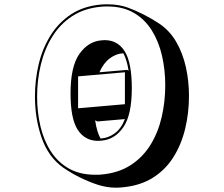

<svg xmlns="http://www.w3.org/2000/svg" viewBox="-20 -813 1040 890"><path d="M551 55Q543 56 534.5 56.5Q526 57 518 57Q496 57 475 53.5Q454 50 435 44Q392 30 350.5 9.5Q309 -11 273 -36Q205 -84 173.5 -173Q142 -262 142 -366Q142 -443 159.5 -516Q177 -589 214.5 -649Q252 -709 310 -747Q368 -785 449 -792Q457 -793 465 -793Q473 -793 480 -793Q530 -793 572 -778Q608 -765 647 -745Q686 -725 716 -705Q766 -672 796.5 -619.5Q827 -567 841.5 -502.5Q856 -438 856 -368Q856 -290 838.5 -217Q821 -144 784.5 -85.5Q748 -27 690 10Q632 47 551 55ZM450 -4Q529 -11 585.5 -47.5Q642 -84 677.5 -141.5Q713 -199 729.5 -270.5Q746 -342 746 -418Q746 -489 731 -554.5Q716 -620 684 -671.5Q652 -723 601 -753Q550 -783 479 -783Q472 -783 465 -783Q458 -783 450 -782Q371 -775 314.5 -738Q258 -701 222 -642.5Q186 -584 169 -512.5Q152 -441 152 -366Q152 -293 167.5 -227.5Q183 -162 215.5 -111.5Q248 -61 299 -32Q350 -3 421 -3Q428 -3 435.5 -3Q443 -3 450 -4ZM450 -161Q446 -161 442.5 -160.5Q439 -160 435 -160Q374 -160 340.5 -211Q307 -262 307 -380Q307 -505 348 -563Q389 -621 450 -626Q454 -626 457.5 -626.5Q461 -627 465 -627Q526 -627 558.5 -574.5Q591 -522 591 -404Q591 -280 551.5 -223Q512 -166 450 -161ZM576 -486Q568 -536 552 -566Q519 -565 489 -542.5Q459 -520 441 -478L569 -489ZM342 -459V-311L559 -330V-478ZM421 -255Q429 -201 446 -171Q482 -173 512 -195Q542 -217 559 -261L432 -250Z"/></svg>

Font: Rampart One
Style: Regular
Weight: 400
Designer: Fontworks Inc.
Foundry: Fontworks Inc.
Version: Version 1.100